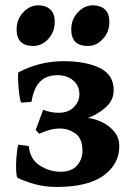

<svg xmlns="http://www.w3.org/2000/svg" viewBox="-20 -704 516 738"><path d="M438.5 -142.1Q438.5 -73.2 378.2 -29.3Q317.9 14.6 196.8 14.6Q150.9 14.6 110.4 2.9Q69.8 -8.8 46.9 -21Q43.5 -24.4 42.2 -46.9Q41 -69.3 43 -97.9Q44.9 -126.5 50.3 -147.9L90.8 -142.6Q95.2 -92.3 132.6 -68.1Q169.9 -43.9 212.9 -43.9Q254.9 -43.9 275.9 -67.6Q296.9 -91.3 296.9 -124.5Q296.9 -171.4 270 -190.7Q243.2 -210 209.5 -210Q185.5 -210 162.6 -202.1Q139.6 -194.3 130.9 -189.9L117.2 -204.6L146 -282.2Q174.3 -270.5 205.6 -270.5Q242.2 -270.5 263.7 -292Q285.2 -313.5 285.2 -341.8Q285.2 -375 261 -395Q236.8 -415 201.2 -415Q159.2 -415 134.3 -390.6Q109.4 -366.2 101.1 -312.5L61 -309.6Q57.6 -317.4 54.9 -335.7Q52.2 -354 50.8 -374.5Q49.3 -395 49.3 -409.9Q49.3 -424.8 50.8 -425.8Q87.4 -445.8 131.6 -457.3Q175.8 -468.8 224.1 -468.8Q310.5 -468.8 363.8 -442.6Q417 -416.5 417 -357.4Q417 -317.9 385.7 -290.8Q354.5 -263.7 317.9 -250.5Q343.8 -248 371.8 -234.6Q399.9 -221.2 419.2 -198Q438.5 -174.8 438.5 -142.1ZM190.4 -620.1Q190.4 -581.5 165.8 -554.4Q141.1 -527.3 107.4 -527.3Q43.9 -527.3 43.9 -590.8Q43.9 -629.9 69.3 -656.7Q94.7 -683.6 127 -683.6Q156.2 -683.6 173.3 -667.7Q190.4 -651.9 190.4 -620.1ZM400.4 -620.1Q400.4 -581.5 375.7 -554.4Q351.1 -527.3 317.4 -527.3Q253.9 -527.3 253.9 -590.8Q253.9 -629.9 279.3 -656.7Q304.7 -683.6 336.9 -683.6Q366.2 -683.6 383.3 -667.7Q400.4 -651.9 400.4 -620.1Z"/></svg>

Font: Gentium Book Plus
Style: Bold
Weight: 700
Designer: Victor Gaultney, Annie Olsen, Iska Routamaa, Becca Hirsbrunner
Foundry: SIL International
Version: Version 6.101